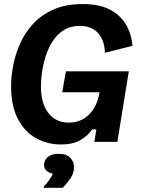

<svg xmlns="http://www.w3.org/2000/svg" viewBox="-20 -682 682 923"><path d="M273.3 12.5Q207.5 12.5 152.9 -17.9Q98.3 -48.3 65.8 -110.8Q33.3 -173.3 33.3 -267.5Q33.3 -315.8 43.8 -369.6Q54.2 -423.3 77.9 -475.4Q101.7 -527.5 141.2 -569.6Q180.8 -611.7 239.2 -637.1Q297.5 -662.5 377.5 -662.5Q458.3 -662.5 509.2 -635.4Q560 -608.3 586.2 -562.9Q612.5 -517.5 616.7 -461.7L484.2 -428.3Q483.3 -486.7 452.1 -522.1Q420.8 -557.5 364.2 -557.5Q318.3 -557.5 285.8 -536.7Q253.3 -515.8 232.1 -482.1Q210.8 -448.3 198.8 -409.2Q186.7 -370 181.7 -332.9Q176.7 -295.8 176.7 -268.3Q176.7 -185 212.5 -138.8Q248.3 -92.5 310.8 -92.5Q370 -92.5 409.2 -132.5Q448.3 -172.5 458.3 -238.3H279.2L296.7 -339.2H599.2L544.2 0H433.3L443.3 -60H423.3Q403.3 -30 367.1 -8.8Q330.8 12.5 273.3 12.5ZM190 220.8V215.8Q201.7 203.3 215 185.4Q228.3 167.5 234.2 153.3Q220.8 150.8 206.2 140.8Q191.7 130.8 191.7 110Q191.7 88.3 210 72.9Q228.3 57.5 261.7 57.5Q300.8 57.5 318.3 76.7Q335.8 95.8 335.8 122.5Q335.8 150 319.2 174.6Q302.5 199.2 281.7 220.8Z"/></svg>

Font: Familjen Grotesk
Style: Bold Italic
Weight: 700
Italic angle: -9.46201°
Designer: Anders Wikstroem, Jonas Baeckman, Matilda Gysing, Kristian Moeller
Foundry: Familjen STHLM AB
Version: Version 2.002; ttfautohint (v1.8.4.7-5d5b)